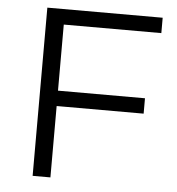

<svg xmlns="http://www.w3.org/2000/svg" viewBox="-51 -748 735 796"><g transform="rotate(5 316.5 -350.0)"><path d="M188 -636V-361H550V-297H188V0H114V-700H594V-636Z"/></g></svg>

Font: Idrija
Style: Regular
Weight: 400
Designer: Julieta Ulanovsky
Foundry: Julieta Ulanovsky
Version: Version 7.200